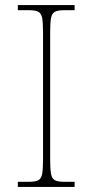

<svg xmlns="http://www.w3.org/2000/svg" viewBox="-20 -734 365 754"><path d="M50 0V-20H93Q118 -20 130 -26Q142 -32 145.5 -51Q149 -70 149 -108V-606Q149 -645 145.5 -663.5Q142 -682 130 -688Q118 -694 93 -694H50V-714H273V-694H233Q208 -694 196 -688Q184 -682 180.5 -663.5Q177 -645 177 -606V-108Q177 -70 180.5 -51Q184 -32 196 -26Q208 -20 233 -20H273V0Z"/></svg>

Font: Noto Serif Kannada Thin
Style: Regular
Weight: 250
Version: Version 2.003